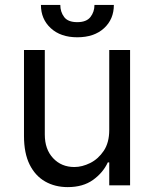

<svg xmlns="http://www.w3.org/2000/svg" viewBox="-20 -747 621 774"><path d="M420.4 -223.1V-545.4H504.4V0H420.4V-92.3H414.6Q395.5 -50.8 355 -21.7Q314.5 7.3 252.9 7.3Q201.7 7.3 161.9 -15.4Q122.1 -38.1 99.4 -83.7Q76.7 -129.4 76.7 -198.7V-545.4H160.6V-204.6Q160.6 -145 194.1 -109.4Q227.5 -73.7 279.8 -73.7Q311 -73.7 343.5 -89.8Q376 -106 398.2 -138.9Q420.4 -171.9 420.4 -223.1ZM360.8 -727.1H439Q439 -669.4 399.2 -633.1Q359.4 -596.7 291.5 -596.7Q224.6 -596.7 184.8 -633.3Q145 -669.9 145 -727.1H223.1Q223.1 -699.2 238.5 -678.5Q253.9 -657.7 291.5 -657.7Q328.6 -657.7 344.7 -678.5Q360.8 -699.2 360.8 -727.1Z"/></svg>

Font: Sahel VF Regular
Style: Regular
Weight: 400
Foundry: Saber Rastikerdar (saber.rastikerdar@gmail.com)
Version: Version 3.4.0